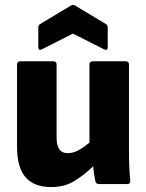

<svg xmlns="http://www.w3.org/2000/svg" viewBox="-20 -745 591 777"><path d="M187 12Q118 12 83.5 -27.5Q49 -67 49 -151V-484Q49 -497 63 -497H195Q209 -497 209 -484V-188Q209 -125 254 -125Q276 -125 298.5 -137.5Q321 -150 342 -168V-484Q342 -497 356 -497H488Q502 -497 502 -484V-129Q502 -67 507 -15Q509 0 494 0H381Q368 0 366 -12Q360 -38 357 -72Q324 -40 283.5 -14Q243 12 187 12ZM151 -546Q135 -538 135 -554V-634Q135 -644 143 -648L266 -722Q275 -728 285 -722L408 -648Q416 -644 416 -634V-554Q416 -538 400 -546L275 -609Z"/></svg>

Font: Sofia Sans Black
Style: Regular
Weight: 900
Designer: Botio Nikoltchev, Ani Petrova
Foundry: lettersoup
Version: Version 4.100; ttfautohint (v1.8.3)